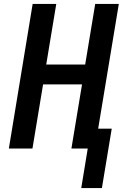

<svg xmlns="http://www.w3.org/2000/svg" viewBox="-20 -755 640 976"><path d="M498 201H393L426 0H343L397 -326H199L145 0H25L146 -735H266L215 -427H413L464 -735H584L479 -101H548Z"/></svg>

Font: Iosevka SS04 Extended Oblique
Style: Bold
Weight: 700
Width: 7
Italic angle: -9°
Monospace: yes
Designer: Belleve Invis
Foundry: Belleve Invis
Version: Version 19.0.0; ttfautohint (v1.8.4)